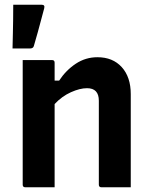

<svg xmlns="http://www.w3.org/2000/svg" viewBox="-20 -792 640 812"><path d="M211 0H87Q76 0 76 -11V-538H200Q211 -538 211 -527V-451H230Q259 -495 300.5 -522.5Q342 -550 392 -550Q457 -550 495 -508Q533 -466 533 -394V0H409Q398 0 398 -11V-366Q398 -419 348 -419Q318 -419 280 -402Q242 -385 211 -352ZM156 -772Q171 -772 167 -757Q158 -723 152 -701Q146 -679 140 -656.5Q134 -634 123 -597Q120 -587 107 -587H33Q34 -625 34.5 -652Q35 -679 35.5 -706.5Q36 -734 36 -772Z"/></svg>

Font: Recursive Mn Lnr St
Style: Bold
Weight: 700
Monospace: yes
Version: Version 1.079;hotconv 1.0.112;makeotfexe 2.5.65598; ttfautoh